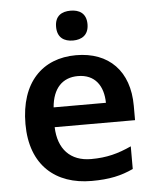

<svg xmlns="http://www.w3.org/2000/svg" viewBox="-54 -797 688 852"><g transform="rotate(-5 290.5 -370.5)"><path d="M292 -751C253 -751 222 -734 222 -685C222 -636 253 -618 292 -618C330 -618 362 -636 362 -685C362 -734 330 -751 292 -751ZM299 -552C149 -552 49 -452 49 -267C49 -82 161 10 320 10C400 10 452 -2 506 -27V-128C447 -101 396 -87 326 -87C234 -87 180 -144 177 -242H535V-306C535 -461 445 -552 299 -552ZM299 -459C376 -459 412 -405 413 -330H180C187 -415 231 -459 299 -459Z"/></g></svg>

Font: Noto Sans Myanmar SemiBold
Style: Regular
Weight: 600
Designer: Monotype Design Team
Foundry: Monotype Imaging Inc.
Version: Version 2.107